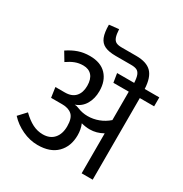

<svg xmlns="http://www.w3.org/2000/svg" viewBox="-211 -1106 1206 1265"><g transform="rotate(30 391.5 -473.0)"><path d="M783 -621H674V0H590V-304Q542 -277 491 -277Q459 -277 426 -286Q442 -249 442 -204Q442 -119 391 -67.5Q340 -16 245 -16Q185 -16 127.5 -43Q70 -70 30 -114L83 -171Q123 -132 160.5 -113Q198 -94 239 -94Q293 -94 323 -128Q353 -162 353 -221Q353 -282 326.5 -306Q300 -330 252 -330H167L156 -406H228Q280 -406 307 -435.5Q334 -465 334 -517Q334 -568 310.5 -594.5Q287 -621 245 -621Q212 -621 183.5 -610Q155 -599 125 -578L86 -643Q126 -670 165.5 -683.5Q205 -697 252 -697Q334 -697 377.5 -651Q421 -605 421 -527Q421 -470 396 -427.5Q371 -385 324 -369Q340 -369 358 -361Q394 -346 435 -346Q477 -346 517 -361Q557 -376 590 -405V-621H473L462 -689H592Q590 -727 582 -747Q574 -767 558.5 -774.5Q543 -782 515 -782H398Q345 -782 314 -796.5Q283 -811 269.5 -845Q256 -879 256 -938L329 -946Q331 -907 338.5 -886.5Q346 -866 361 -858Q376 -850 404 -850H515Q594 -850 631 -812.5Q668 -775 672 -689H783Z"/></g></svg>

Font: Fira GO
Style: Regular
Weight: 400
Designer: Carrois Corporate
Foundry: Carrois Corporate GbR
Version: Version 0.300